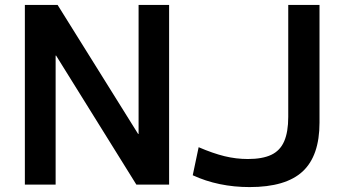

<svg xmlns="http://www.w3.org/2000/svg" viewBox="-20 -750 1392 780"><path d="M81 0V-730H214L541 -206H543V-730H667V0H534L208 -524H206V0ZM994 10Q931 10 873 -2Q815 -14 763 -38L787 -152Q845 -127 892 -115.5Q939 -104 987 -104Q1046 -104 1082 -121Q1118 -138 1134.5 -176Q1151 -214 1151 -275V-730H1278V-252Q1278 -117 1209.5 -53.5Q1141 10 994 10Z"/></svg>

Font: M PLUS 1 SemiBold
Style: Regular
Weight: 600
Designer: Coji Morishita
Foundry: UNDERFOREST DESIGN
Version: Version 1.001